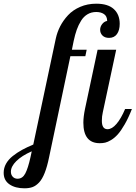

<svg xmlns="http://www.w3.org/2000/svg" viewBox="-204 -769 734 1039"><path d="M386.2 -564Q363.3 -564 350.6 -576.7Q337.9 -589.4 337.9 -607.9Q337.9 -624.5 348.9 -638.7Q359.9 -652.8 376 -655.8Q375.5 -681.6 358.6 -692.9Q341.8 -704.1 316.9 -704.1Q290.5 -704.1 269.8 -691.9Q249 -679.7 234.9 -657Q220.7 -634.3 211.4 -608.2Q202.1 -582 194.8 -547.9L185.1 -500H265.1L257.8 -464.8H176.8L62 80.1Q51.3 132.8 37.8 166.7Q24.4 200.7 7.3 218.8Q-9.8 236.8 -28.1 243.4Q-46.4 250 -71.8 250Q-121.6 250 -152.8 228.5Q-184.1 207 -184.1 166Q-184.1 140.1 -171.4 117.2Q-158.7 94.2 -135 75.4Q-111.3 56.6 -85 42.2Q-58.6 27.8 -23.9 13.2L98.1 -561Q105.5 -595.2 121.8 -627Q138.2 -658.7 164.3 -686.8Q190.4 -714.8 230 -731.9Q269.5 -749 316.9 -749Q380.4 -749 412.1 -719.7Q443.8 -690.4 443.8 -640.1Q443.8 -605.5 429 -584.7Q414.1 -564 386.2 -564ZM324.2 -500H424.8L352.1 -160.2Q347.2 -139.6 347.2 -115.2Q347.2 -69.8 377.9 -69.8Q401.9 -69.8 426.5 -98.6Q451.2 -127.4 473.1 -179.2H509.8Q491.2 -131.3 470.9 -96.2Q450.7 -61 433.3 -41.7Q416 -22.5 397.2 -11.2Q378.4 0 365 2.9Q351.6 5.9 335.9 5.9Q247.1 5.9 247.1 -105Q247.1 -136.2 255.9 -179.2ZM-108.9 198.2Q-82 198.2 -67.1 169.7Q-52.2 141.1 -39.1 82L-32.2 49.8Q-86.4 73.7 -115.7 102.8Q-145 131.8 -145 160.2Q-145 176.8 -135 187.5Q-125 198.2 -108.9 198.2Z"/></svg>

Font: Lobster Two
Style: Italic
Weight: 400
Designer: Pablo Impallari
Foundry: Pablo Impallari. www.impallari.com
Version: Version 1.006